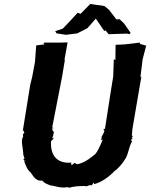

<svg xmlns="http://www.w3.org/2000/svg" viewBox="-20 -928 751 960"><path d="M354 -114 346 -108C344 -110 346 -103 338 -104C338 -104 331 -111 339 -115C258 -108 232 -158 235 -221C246 -235 247 -230 248 -241C241 -229 243 -245 242 -245H245L248 -263L251 -264L242 -278L241 -287H250L241 -291L290 -542L305 -632L302 -627L318 -716L279 -715H200L198 -713L202 -706L161 -701L155 -619L141 -544L131 -503L94 -274L96 -277L102 -264L94 -256L96 -246L94 -242C84 -221 94 -195 96 -165C95 -149 102 -145 102 -134C93 -128 94 -127 107 -127C104 -120 106 -128 100 -126C107 -102 118 -77 133 -66C152 -37 164 -22 191 -25C205 -10 210 -10 232 -1C260 2 281 15 323 7C326 4 320 9 323 12C347 3 380 2 405 2C419 8 423 -7 439 -1C443 -7 444 -8 448 -15C452 -7 449 -16 451 -7C491 -19 524 -43 552 -72C569 -84 591 -107 608 -136C625 -167 622 -188 640 -221C631 -233 637 -230 644 -234C644 -235 633 -238 644 -245L638 -254L640 -255L641 -270L642 -280L641 -277L672 -458L687 -546L682 -541L693 -631L711 -700L681 -708L678 -715L603 -706L558 -704L557 -628L549 -632L546 -545L533 -465L505 -285L495 -279L501 -278V-268L495 -257L488 -244C488 -241 490 -233 483 -231C492 -229 485 -226 494 -231C479 -193 466 -169 457 -158C433 -139 413 -122 387 -113C374 -108 365 -103 354 -114ZM633 -764 600 -811 578 -832 562 -831 525 -879 502 -898 431 -908 383 -859 368 -864C344 -837 319 -811 294 -785L256 -772L263 -761L310 -754L366 -761L417 -787L459 -835L502 -772L507 -777L523 -757L614 -760L627 -757Z"/></svg>

Font: Asimov Print
Style: DIt
Weight: 250
Width: 0
Designer: Google
Version: Version 2.000980: 2014